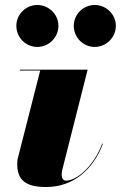

<svg xmlns="http://www.w3.org/2000/svg" viewBox="-20 -739 484 769"><path d="M275.5 -635.5C275.5 -589 313 -551 359.5 -551C405.5 -551 444 -589 444 -635.5C444 -681.5 405.5 -719 359.5 -719C313 -719 275.5 -681.5 275.5 -635.5ZM45.5 -635.5C45.5 -589 83 -551 129.5 -551C175.5 -551 214 -589 214 -635.5C214 -681.5 175.5 -719 129.5 -719C83 -719 45.5 -681.5 45.5 -635.5ZM392 -162.5 389.5 -164C355 -72.5 287.5 -15.5 244.5 -15.5C231.5 -15.5 227 -28 227 -39C227 -44 228 -51 229 -57L331 -460H59.5V-456.5H141L51.5 -105.5C49.5 -99 49 -88 49 -82C49 -13.5 88 10 165 10C275 10 353.5 -61.5 392 -162.5Z"/></svg>

Font: Bodoni* 48pt Fatface
Style: Italic
Weight: 900
Italic angle: -13°
Version: Version 2.3